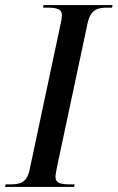

<svg xmlns="http://www.w3.org/2000/svg" viewBox="-47 -734 462 754"><path d="M-27 0H244L246 -10H229C194 -10 171 -14 171 -39C171 -48 174 -63 177 -79L297 -643C309 -697 336 -704 375 -704H393L395 -714H124L122 -704H139C174 -704 196 -699 196 -675C196 -669 195 -657 191 -640L69 -66C58 -16 31 -10 -7 -10H-25Z"/></svg>

Font: Noto Serif Display Condensed Medium
Style: Italic
Weight: 500
Width: 3
Italic angle: -12°
Designer: Monotype Design Team
Foundry: Monotype Imaging Inc.
Version: Version 2.009